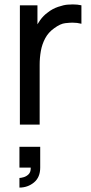

<svg xmlns="http://www.w3.org/2000/svg" viewBox="-20 -564 414 869"><path d="M70 0V-540H149.5V-454Q155 -463.5 161.5 -472.5Q176.5 -493.5 195.5 -507Q216.5 -524 243 -533Q269.5 -542 286.5 -543Q303.5 -544 310 -544Q330.5 -544 348.5 -540V-456.5Q329.5 -461.5 308 -461.5Q297.5 -461.5 275.5 -459.2Q253.5 -457 225 -436Q199 -417.5 184.8 -391Q170.5 -364.5 165 -333.8Q159.5 -303 159.5 -271V0ZM68 285V241.5Q74.5 241.5 87 238Q99.5 234.5 109.2 225Q119 215.5 119 198Q119 196.5 119 194.5H68V100.5H162V194.5Q162 238.5 133.8 261.8Q105.5 285 68 285Z"/></svg>

Font: Cns Manrope Med
Style: Regular
Weight: 500
Designer: Mikhail Sharanda
Foundry: Mikhail Sharanda
Version: Version 4.504